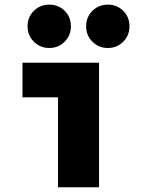

<svg xmlns="http://www.w3.org/2000/svg" viewBox="-20 -793 602 813"><path d="M225.6 0V-527.3H399.4V0ZM75.2 -380.9V-527.3H399.4V-380.9ZM436.5 -589.8Q397.9 -589.8 371.3 -616.5Q344.7 -643.1 344.7 -681.6Q344.7 -720.7 371.3 -747.1Q397.9 -773.4 436.5 -773.4Q475.6 -773.4 502 -747.1Q528.3 -720.7 528.3 -681.6Q528.3 -643.1 502 -616.5Q475.6 -589.8 436.5 -589.8ZM188.5 -589.8Q149.9 -589.8 123.3 -616.5Q96.7 -643.1 96.7 -681.6Q96.7 -720.7 123.3 -747.1Q149.9 -773.4 188.5 -773.4Q227.5 -773.4 253.9 -747.1Q280.3 -720.7 280.3 -681.6Q280.3 -643.1 253.9 -616.5Q227.5 -589.8 188.5 -589.8Z"/></svg>

Font: Reddit Mono Black
Style: Regular
Weight: 900
Monospace: yes
Designer: Stephen Hutchings
Foundry: Reddit
Version: Version 1.014